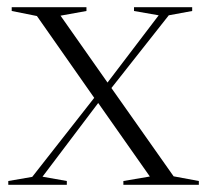

<svg xmlns="http://www.w3.org/2000/svg" viewBox="-20 -513 572 533"><path d="M462 -23.5 532 -10.5V0H322.5V-10.5L396 -23L249.5 -231.5L245 -236.5L82.5 -468.5L12.5 -482.5V-493H220V-482.5L148 -469.5L281.5 -279.5L285.5 -274ZM265 -243.5 98 -22.5 165.5 -10.5V0H3V-10.5L69.5 -22L255 -258.5L264.5 -265.5L420.5 -470.5L352 -482.5V-493H513.5V-482.5L448.5 -470.5L275 -250.5Z"/></svg>

Font: Newsreader 60pt Light
Style: Regular
Weight: 300
Designer: Hugues Gentile
Foundry: Production Type
Version: Version 1.003